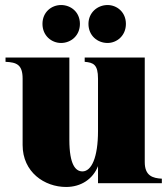

<svg xmlns="http://www.w3.org/2000/svg" viewBox="-20 -729 670 764"><path d="M243 15C303 15 350 -17 370 -68V0H624V-18C588 -20 556 -29 556 -84V-500H317V-483C352 -480 370 -472 370 -416V-208C370 -102 344 -47 308 -47C281 -47 256 -73 256 -173V-500H2V-483C46 -481 70 -472 70 -416V-152C70 -44 157 15 243 15ZM223 -558C262 -558 298 -587 298 -634C298 -681 262 -709 223 -709C185 -709 149 -681 149 -634C149 -587 185 -558 223 -558ZM408 -558C445 -558 481 -587 481 -634C481 -681 445 -709 408 -709C368 -709 332 -679 332 -634C332 -587 368 -558 408 -558Z"/></svg>

Font: Sprat Condesed
Style: Bold
Weight: 700
Width: 3
Designer: Ethan Nakache
Foundry: Collletttivo
Version: Version 2.000;Glyphs 3.2 (3217)